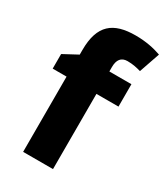

<svg xmlns="http://www.w3.org/2000/svg" viewBox="-189 -850 814 935"><g transform="rotate(30 217.5 -382.5)"><path d="M391 -423V-549H267V-574C267 -614 283 -637 319 -637C350 -637 374 -631 395 -625L435 -741C395 -755 349 -765 291 -765C166 -765 101 -715 101 -574V-548L21 -505V-423H99V0H267V-423Z"/></g></svg>

Font: Noto Sans Gurmukhi ExtraBold
Style: Regular
Weight: 800
Designer: Jelle Bosma - Monotype Design Team
Foundry: Monotype Imaging Inc.
Version: Version 2.004